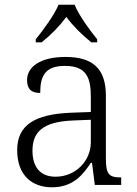

<svg xmlns="http://www.w3.org/2000/svg" viewBox="-20 -786 582 816"><path d="M132 -619V-606H157C200 -641 232 -674 262 -714C292 -674 325 -641 368 -606H393V-619C362 -657 315 -721 297 -766H229C210 -721 163 -657 132 -619ZM201 10C291 10 333 -44 366 -94H371L383 0H495V-32H491C442 -32 430 -48 430 -112V-379C430 -491 378 -544 258 -544C152 -544 95 -502 95 -446C95 -406 114 -391 151 -391C151 -460 169 -506 256 -506C352 -506 366 -450 366 -372V-310L283 -307C127 -301 53 -254 53 -148C53 -40 117 10 201 10ZM216 -35C148 -35 118 -80 118 -145C118 -224 160 -269 292 -274L366 -277V-181C366 -105 304 -35 216 -35Z"/></svg>

Font: Noto Serif Bengali Light
Style: Regular
Weight: 300
Designer: Juan Bruce, Universal Thirst, Indian Type Foundry and the Monotype Design Team.
Foundry: Monotype Imaging Inc.
Version: Version 2.003